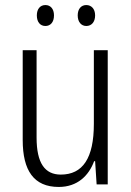

<svg xmlns="http://www.w3.org/2000/svg" viewBox="-20 -731 521 761"><path d="M126 -670C126 -644 139 -628 160 -628C180 -628 194 -643 194 -670C194 -696 180 -711 160 -711C139 -711 126 -695 126 -670ZM288 -670C288 -644 302 -628 322 -628C343 -628 357 -644 357 -670C357 -696 342 -711 322 -711C302 -711 288 -696 288 -670ZM407 -532H352V-240C352 -104 308 -39 221 -39C158 -39 125 -84 125 -186V-532H70V-176C70 -55 114 10 213 10C287 10 332 -35 353 -92H357L363 0H407Z"/></svg>

Font: Noto Sans Arabic Cond Light
Style: Regular
Weight: 300
Width: 3
Designer: Monotype Design Team, Nadine Chahine, Nizar Qandah and Khaled Hosny
Foundry: Monotype Imaging Inc.
Version: Version 2.012